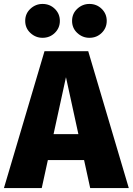

<svg xmlns="http://www.w3.org/2000/svg" viewBox="-39 -955 674 975"><path d="M615 0H419L388 -142H204L173 0H-19L187 -695H409ZM359 -274 296 -563 233 -274ZM177 -763Q142 -763 115.5 -787.5Q89 -812 89 -849Q89 -886 115.5 -910.5Q142 -935 177 -935Q214 -935 239.5 -910Q265 -885 265 -849Q265 -813 239.5 -788Q214 -763 177 -763ZM415 -763Q380 -763 353.5 -787.5Q327 -812 327 -849Q327 -886 353.5 -910.5Q380 -935 415 -935Q452 -935 477.5 -910Q503 -885 503 -849Q503 -813 477.5 -788Q452 -763 415 -763Z"/></svg>

Font: Trujillo ExtraBold
Style: Regular
Weight: 800
Designer: Fira Sans original fonts by bBox Type GmbH, Carrois Corporate GbR, & Edenspiekermann AG / Changes by Cristiano Sobral
Foundry: Fira Sans original fonts by bBox Type GmbH, Carrois Corporate GbR, & Edenspiekermann AG / Changes by Cristiano Sobral
Version: Version 4.301;July 28, 2020;FontCreator 13.0.0.2655 64-bit